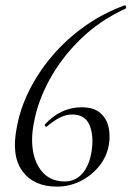

<svg xmlns="http://www.w3.org/2000/svg" viewBox="-20 -681 489 714"><path d="M192 13Q105.6 13 63.4 -44.4Q21.2 -101.8 42.6 -208Q54.8 -276.8 89 -345.2Q123.2 -413.6 175.5 -474.7Q227.8 -535.8 295.7 -583.9Q363.6 -632 443.2 -661Q447.2 -662 448.7 -656.5Q450.2 -651 447 -649Q350.8 -605 279.2 -535Q207.6 -465 163.9 -384.1Q120.2 -303.2 106.4 -226Q94 -165 103.5 -115.3Q113 -65.6 142.9 -35.9Q172.8 -6.2 221.2 -6.2Q259.4 -6.2 285.4 -34.8Q311.4 -63.4 320.2 -116Q329.8 -174.2 313.4 -214.7Q297 -255.2 248.8 -255.2Q226.2 -255.2 204.6 -244.7Q183 -234.2 154.2 -210.6Q152.2 -207.8 148.7 -211.3Q145.2 -214.8 146.2 -217.6Q205.6 -282 283.2 -282Q328.4 -282 352.4 -261.3Q376.4 -240.6 383.6 -208.5Q390.8 -176.4 384.6 -142Q377.2 -98.8 349.3 -63.8Q321.4 -28.8 280.1 -7.9Q238.8 13 192 13Z"/></svg>

Font: Cormorant Garamond Light
Style: Italic
Weight: 300
Italic angle: -10°
Designer: Christian Thalmann (Catharsis Fonts)
Foundry: Catharsis Fonts
Version: Version 4.001